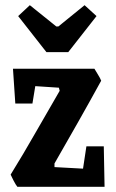

<svg xmlns="http://www.w3.org/2000/svg" viewBox="-20 -720 447 740"><path d="M47 0Q41 -7 32 -24.5Q23 -42 21 -47Q71 -128 114.5 -204.5Q158 -281 210 -370L207 -382L116 -388L105 -321H39L30 -455H344Q348 -448 357 -433.5Q366 -419 370 -409Q325 -327 280.5 -248.5Q236 -170 190 -90V-76L300 -70L313 -156H380L383 0ZM159 -519 50 -658 95 -700 197 -618H205L306 -700L352 -658L243 -519Z"/></svg>

Font: Grenze Gotisch
Style: Bold
Weight: 700
Designer: Renata Polastri
Foundry: Omnibus-Type
Version: Version 1.001